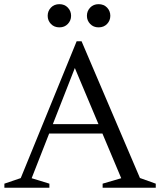

<svg xmlns="http://www.w3.org/2000/svg" viewBox="-28 -878 748 898"><path d="M175 -253.5V-297.5H508V-253.5ZM626.5 -45.5 700.5 -19V0H452V-19L539 -44.5L306 -598H337L120 -44.5L203 -19V0H-7.5V-19L69 -45L330.5 -685H353.5ZM250 -750Q225.5 -750 210.2 -766Q195 -782 195 -804Q195 -826.5 210.2 -842.5Q225.5 -858.5 250 -858.5Q274 -858.5 289.2 -842.5Q304.5 -826.5 304.5 -804Q304.5 -782 289.2 -766Q274 -750 250 -750ZM433 -750Q409 -750 393.8 -766Q378.5 -782 378.5 -804Q378.5 -826.5 393.8 -842.5Q409 -858.5 433 -858.5Q457.5 -858.5 472.8 -842.5Q488 -826.5 488 -804Q488 -782 472.8 -766Q457.5 -750 433 -750Z"/></svg>

Font: Newsreader 24pt
Style: Regular
Weight: 400
Designer: Hugues Gentile
Foundry: Production Type
Version: Version 1.003